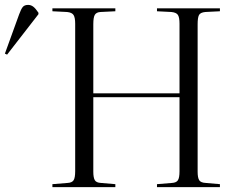

<svg xmlns="http://www.w3.org/2000/svg" viewBox="-157 -764 975 784"><path d="M57 0V-12L119 -17Q137 -18 143.5 -28Q150 -38 150 -65V-667Q150 -692 143.5 -702.5Q137 -713 117 -715L57 -718V-730H314V-718L253 -715Q237 -714 230.5 -704Q224 -694 224 -665V-383H576V-667Q576 -693 569.5 -703Q563 -713 543 -715L484 -718V-730H741V-718L681 -715Q661 -713 655.5 -702.5Q650 -692 650 -665V-63Q650 -38 656.5 -28Q663 -18 683 -17L741 -12V0H484V-12L545 -17Q563 -18 569.5 -28Q576 -38 576 -65V-367H224V-63Q224 -39 230 -28.5Q236 -18 255 -17L314 -12V0ZM-128 -541 -137 -545 -79 -705Q-71 -727 -64 -735.5Q-57 -744 -42 -744Q-31 -744 -21.5 -737Q-12 -730 0 -712V-706Z"/></svg>

Font: Literata 72pt Light
Style: Regular
Weight: 300
Designer: Latin by Veronika Burian and Jose Scaglione. Greek by Irene Vlachou. Cyrillic by Vera Evstafieva.
Foundry: TypeTogether
Version: Version 3.002